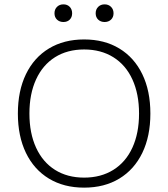

<svg xmlns="http://www.w3.org/2000/svg" viewBox="-20 -851 772 881"><path d="M670 -330Q670 -226 633 -149.5Q596 -73 527.5 -31.5Q459 10 366 10Q273 10 204.5 -31.5Q136 -73 99 -149.5Q62 -226 62 -330Q62 -434 99 -510.5Q136 -587 204.5 -628.5Q273 -670 366 -670Q459 -670 527.5 -628.5Q596 -587 633 -510.5Q670 -434 670 -330ZM115 -330Q115 -240 145.5 -173.5Q176 -107 232.5 -71.5Q289 -36 366 -36Q443 -36 500 -71.5Q557 -107 587.5 -173.5Q618 -240 618 -330Q618 -420 587.5 -486.5Q557 -553 500 -588.5Q443 -624 366 -624Q289 -624 232.5 -588.5Q176 -553 145.5 -486.5Q115 -420 115 -330ZM311 -790Q311 -772 300 -761Q289 -750 271 -750Q253 -750 241.5 -761Q230 -772 230 -790Q230 -808 241.5 -819.5Q253 -831 271 -831Q289 -831 300 -819.5Q311 -808 311 -790ZM501 -790Q501 -772 489.5 -761Q478 -750 460 -750Q442 -750 430.5 -761Q419 -772 419 -790Q419 -808 430.5 -819.5Q442 -831 460 -831Q478 -831 489.5 -819.5Q501 -808 501 -790Z"/></svg>

Font: Work Sans Light
Style: Regular
Weight: 300
Designer: Wei Huang
Foundry: Wei Huang
Version: Version 1.500